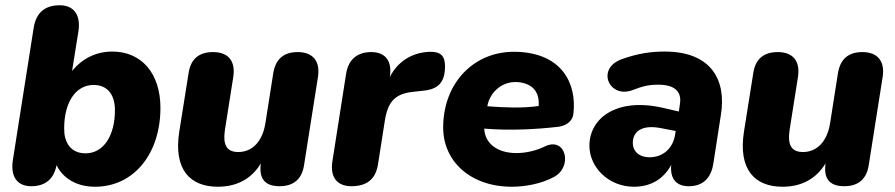

<svg xmlns="http://www.w3.org/2000/svg" viewBox="-20 -699 3403 730"><path d="M341 11C491 11 590 -117 590 -289C590 -420 518 -503 407 -503C345 -503 292 -476 254 -429L278 -579C288 -642 261 -679 207 -679C150 -679 117 -650 108 -593L29 -91C19 -28 45 9 99 9C153 9 185 -19 195 -71C221 -18 275 11 341 11ZM305 -116C265 -116 238 -137 228 -175C225 -186 224 -198 224 -212C224 -307 266 -376 336 -376C387 -376 417 -341 417 -280C417 -185 375 -116 305 -116Z M808 11C878 11 935 -17 972 -78C963 -18 989 9 1043 9C1096 9 1128 -18 1136 -71L1189 -407C1198 -466 1170 -501 1112 -501C1059 -501 1028 -475 1019 -421L989 -230C978 -162 940 -121 886 -121C841 -121 827 -149 835 -204L867 -407C876 -467 848 -501 790 -501C737 -501 705 -475 697 -421L662 -201C638 -53 704 11 808 11Z M1316 9C1375 9 1408 -18 1417 -73L1443 -239C1454 -310 1480 -343 1552 -350L1588 -354C1645 -359 1672 -385 1672 -447C1672 -487 1655 -503 1614 -502C1547 -500 1492 -465 1462 -406C1472 -466 1446 -501 1392 -501C1338 -501 1305 -473 1296 -419L1244 -87C1234 -26 1261 9 1316 9Z M1926 11C1976 11 2037 0 2084 -25C2160 -63 2132 -182 2051 -142C2021 -127 1981 -117 1944 -117C1872 -117 1824 -152 1821 -210C1918 -202 2017 -207 2103 -217C2126 -220 2156 -233 2160 -266C2174 -382 2116 -497 1944 -502C1785 -507 1667 -387 1665 -218C1663 -86 1769 11 1926 11ZM1833 -295 1834 -301C1844 -346 1886 -390 1946 -387C2007 -383 2032 -347 2028 -296C1966 -287 1899 -290 1833 -295Z M2390 11C2448 11 2500 -13 2532 -72C2527 -17 2553 9 2599 9C2651 9 2683 -20 2692 -76L2721 -263C2742 -393 2686 -503 2507 -503C2456 -503 2406 -496 2347 -475C2245 -441 2294 -326 2381 -355C2423 -371 2444 -377 2483 -377C2546 -377 2573 -350 2565 -303L2561 -275L2496 -290C2323 -328 2221 -249 2221 -145C2221 -62 2295 11 2390 11ZM2386 -156C2386 -196 2417 -228 2497 -211L2549 -201L2547 -188C2539 -136 2502 -101 2449 -101C2412 -101 2386 -122 2386 -156Z M2955 11C3025 11 3082 -17 3119 -78C3110 -18 3136 9 3190 9C3243 9 3275 -18 3283 -71L3336 -407C3345 -466 3317 -501 3259 -501C3206 -501 3175 -475 3166 -421L3136 -230C3125 -162 3087 -121 3033 -121C2988 -121 2974 -149 2982 -204L3014 -407C3023 -467 2995 -501 2937 -501C2884 -501 2852 -475 2844 -421L2809 -201C2785 -53 2851 11 2955 11Z"/></svg>

Font: SN Pro Heavy
Style: Italic
Weight: 800
Italic angle: -9°
Designer: Tobias Whetton
Foundry: Supernotes
Version: Version 1.001;Glyphs 3.2 (3249)